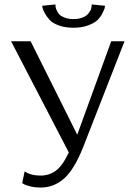

<svg xmlns="http://www.w3.org/2000/svg" viewBox="-20 -836 609 865"><path d="M311 -750Q334 -750 350.5 -756.5Q367 -763 375 -771.5Q383 -780 387.5 -789Q392 -798 392 -804L393 -811V-816L453 -810Q453 -806 451.5 -799.5Q450 -793 441 -775.5Q432 -758 418.5 -745Q405 -732 376.5 -721.5Q348 -711 311 -711Q274 -711 246 -721Q218 -731 204.5 -745.5Q191 -760 182.5 -775Q174 -790 172 -800L170 -810L230 -816V-811Q230 -809 230.5 -804.5Q231 -800 235.5 -789.5Q240 -779 247.5 -771Q255 -763 272 -756.5Q289 -750 311 -750ZM30 -650H118L328 -229L481 -650H541L355 -174Q315 -73 269 -32Q223 9 163 9Q139 9 118 4Q97 -1 88 -6L80 -11L91 -64Q118 -45 163 -45Q201 -45 231 -66.5Q261 -88 290 -149Z"/></svg>

Font: Arsenal
Style: Regular
Weight: 400
Designer: Andrij Shevchenko
Foundry: Stairsfor.com
Version: Version 1.000